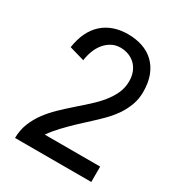

<svg xmlns="http://www.w3.org/2000/svg" viewBox="-164 -784 822 890"><g transform="rotate(30 247.0 -339.5)"><path d="M457 -82.3H160.4Q170.4 -96.9 182.4 -111.3Q194.3 -125.6 207.5 -139.8Q220.7 -153.9 234.9 -168.1Q249 -182.3 263.2 -195.7Q277.5 -209.1 291.7 -222.2Q305.9 -235.4 319.1 -247.4Q344.2 -270.3 368.8 -295.3Q393.3 -320.3 413 -349Q432.6 -377.7 444.8 -410.5Q457 -443.4 457 -481.4Q457 -531.5 442.6 -568.7Q428.1 -605.8 402.2 -630.2Q376.3 -654.7 340.9 -666.7Q305.4 -678.7 263.1 -678.7Q222 -678.7 188 -666.9Q153.9 -655 128.1 -631.8Q102.2 -608.6 85.4 -573.9Q68.7 -539.1 61.9 -493.4L142.7 -470.1Q146 -496.9 155.5 -521.8Q165 -546.6 180.5 -565.5Q196 -584.4 216.9 -595.8Q237.8 -607.3 264.2 -607.3Q287.8 -607.3 308.3 -599.3Q328.7 -591.3 343.8 -576.5Q358.9 -561.6 367.4 -540.2Q375.9 -518.8 375.9 -491.8Q375.9 -456.5 361.9 -426.1Q348 -395.8 325.1 -367.8Q302.1 -339.8 273 -313.5Q243.9 -287.2 213.3 -260.4Q182.6 -233.6 153.4 -205.4Q124.1 -177.2 101 -145.8Q77.9 -114.4 63.6 -78.4Q49.3 -42.5 48.8 0H457Z"/></g></svg>

Font: SaysetthaMai Thin
Style: Regular
Weight: 100
Designer: John M. Durdin
Foundry: Lao Script for Windows
Version: Version 1.101